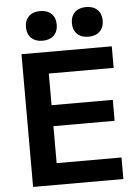

<svg xmlns="http://www.w3.org/2000/svg" viewBox="-62 -1005 760 1052"><g transform="rotate(-5 318.0 -478.5)"><path d="M76.7 0V-730H573.3V-611.4H216.6V-437.3H553.3V-322H216.6V-118.6H573.3V0ZM198.7 -793.4Q159.4 -793.4 136.7 -815.4Q114 -837.3 114 -875.2Q114 -913 136.7 -934.8Q159.4 -956.6 198.7 -956.6Q238 -956.6 260.7 -934.8Q283.3 -913 283.3 -875.2Q283.3 -837.3 260.7 -815.4Q238 -793.4 198.7 -793.4ZM451.3 -793.4Q412 -793.4 389.3 -815.4Q366.7 -837.3 366.7 -875.2Q366.7 -913 389.3 -934.8Q412 -956.6 451.3 -956.6Q490.6 -956.6 513.3 -934.8Q536 -913 536 -875.2Q536 -837.3 513.3 -815.4Q490.6 -793.4 451.3 -793.4Z"/></g></svg>

Font: M PLUS 2 Thin
Style: Regular
Weight: 100
Designer: Coji Morishita
Foundry: UNDERFOREST DESIGN
Version: Version 1.001